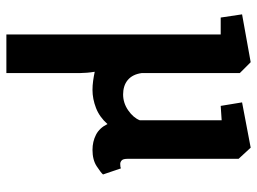

<svg xmlns="http://www.w3.org/2000/svg" viewBox="-122 -410 806 602"><g transform="rotate(90 281.0 -109.0)"><path d="M88 274V-398H35L25 -465L175 -492L209 -458V-151Q211 -136 216.5 -125Q222 -114 231 -106.5Q240 -99 251.5 -95.5Q263 -92 276 -92Q303 -92 326 -108Q349 -124 357 -144V-401L312 -398L301 -465L443 -492L478 -454V-105Q478 -92 483 -87.5Q488 -83 494 -83Q499 -83 502.5 -83.5Q506 -84 508 -85L527 -29Q521 -22 501 -9Q481 4 450 4Q424 4 402.5 -7Q381 -18 369 -43Q347 -18 318.5 -7Q290 4 262 4Q248 4 233.5 2Q219 0 205 -3Q207 9 208 21Q209 33 209 41V274Z"/></g></svg>

Font: Kreon Light
Style: Regular
Weight: 300
Designer: Julia Petretta
Foundry: Julia Petretta and Eli Heuer
Version: Version 2.002